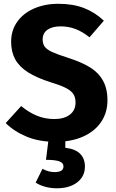

<svg xmlns="http://www.w3.org/2000/svg" viewBox="-20 -730 611 1011"><path d="M287.4 -710Q364.2 -710 421.9 -687.8Q479.6 -665.6 526.8 -621L451.4 -533.6Q414.8 -562.8 377.9 -577Q341 -591.2 299.2 -591.2Q255.4 -591.2 230 -573.4Q204.6 -555.6 204.6 -522Q204.6 -499.2 215.7 -484.1Q226.8 -469 254.5 -456.2Q282.2 -443.4 340 -425Q409.8 -402.6 454 -375.4Q498.2 -348.2 522 -305.9Q545.8 -263.6 545.8 -201.6Q545.8 -137.4 512.7 -88.1Q479.6 -38.8 417.8 -11Q356 16.8 271.6 16.8Q187.2 16.8 121.8 -9.8Q56.4 -36.4 10 -81.8L91.4 -171.6Q131.6 -138.2 174.3 -120.7Q217 -103.2 266.4 -103.2Q317.8 -103.2 347.8 -126.3Q377.8 -149.4 377.8 -190.2Q377.8 -216.4 366.9 -233.8Q356 -251.2 329 -265.6Q302 -280 250.4 -295.6Q173.2 -320 126.9 -349.7Q80.6 -379.4 59.6 -418.5Q38.6 -457.6 38.6 -510.2Q38.6 -570 70.6 -615.2Q102.6 -660.4 159.3 -685.2Q216 -710 287.4 -710ZM324 48.2Q376.2 54 401.7 79.6Q427.2 105.2 427.2 147Q427.2 198.6 386.8 230Q346.4 261.4 279.2 261.4Q245.8 261.4 216.7 253.1Q187.6 244.8 167.8 231.4L203.6 159Q235.4 176.2 267.2 176.2Q289.6 176.2 301.9 169.1Q314.2 162 314.2 145.8Q314.2 127.8 292.6 119.7Q271 111.6 222.2 111.6L238 -16H324Z"/></svg>

Font: Firava
Style: Regular
Weight: 400
Designer: Carrois Corporate & Edenspiekermann AG
Foundry: Greg Finn Gibson
Version: Version 5.000